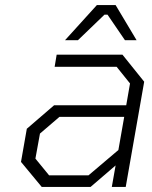

<svg xmlns="http://www.w3.org/2000/svg" viewBox="-20 -739 600 759"><path d="M237 -580 363 -719H437L520 -580H474L405 -681H393L288 -580ZM145 0 63 -99 86 -230 194 -323H479L494 -409L441 -475H196L204 -523H464L550 -416L477 0H422L437 -85L338 0ZM174 -46H330L448 -146L471 -277H215L138 -211L120 -112Z"/></svg>

Font: Tomorrow Light
Style: Italic
Weight: 300
Italic angle: -10°
Designer: Tony de Marco, Monica Rizzolli
Foundry: Just in Type
Version: Version 2.002